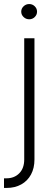

<svg xmlns="http://www.w3.org/2000/svg" viewBox="-41 -717 266 936"><path d="M127 -530.3V60.5Q127 102.5 110.1 133.8Q93.3 165 62.5 182.1Q31.7 199.2 -8.8 199.2H-21.5V152.3H-9.8Q28.8 152.3 53 127.7Q77.1 103 77.1 60.5V-530.3ZM62.5 -660.2Q62.5 -675.3 74 -686.3Q85.4 -697.3 101.6 -697.3Q117.2 -697.3 128.4 -686.3Q139.6 -675.3 139.6 -660.2Q139.6 -645 128.4 -634Q117.2 -623 101.6 -623Q85.4 -623 74 -634Q62.5 -645 62.5 -660.2Z"/></svg>

Font: Pretendard JP ExtraLight
Style: Regular
Weight: 200
Designer: Base glyphs from Inter by Rasmus Andersson; Hangeul glyphs from Noto Sans CJK(Source Han Sans) by Jang Soo-young and Kan
Foundry: Kil Hyung-jin
Version: Version 1.309